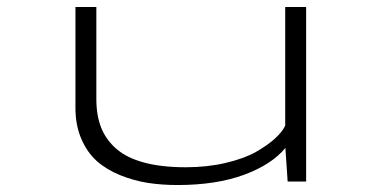

<svg xmlns="http://www.w3.org/2000/svg" viewBox="-20 -521 1090 551"><path d="M489.5 10Q444 10 404 3.8Q364 -2.5 325 -18.2Q286 -34 258.2 -58.5Q230.5 -83 213.5 -122.2Q196.5 -161.5 196.5 -211.5V-501H256.5V-236.5Q256.5 -190 270.2 -155Q284 -120 313.8 -94Q343.5 -68 393.5 -54.5Q443.5 -41 513 -41Q574.5 -41 627.8 -53.5Q681 -66 714.8 -85.2Q748.5 -104.5 769.5 -123.8Q790.5 -143 798.5 -160.5V-501H858.5V0H805.5L799 -96.5Q759.5 -48.5 679.8 -19.2Q600 10 489.5 10Z"/></svg>

Font: League Mono Extended UltraLight
Style: Regular
Weight: 200
Width: 9
Designer: Tyler Finck
Foundry: The League of Moveable Type / Tyler Finck
Version: Version 2.210